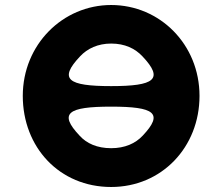

<svg xmlns="http://www.w3.org/2000/svg" viewBox="-20 -749 888 767"><path d="M424 -405C251 -405 213 -432 300 -524C329 -555 371 -575 424 -575C479 -575 520 -555 549 -524C636 -432 597 -405 424 -405ZM424 -323C597 -323 635 -297 550 -207C521 -176 479 -157 424 -157C368 -157 326 -176 298 -207C213 -297 251 -323 424 -323ZM71 -366C71 -161 217 -2 424 -2C626 -2 777 -161 777 -366C777 -571 619 -729 424 -729C231 -729 71 -571 71 -366Z"/></svg>

Font: Hussar Print
Style: Bold
Weight: 700
Foundry: Cannot Into Space Fonts
Version: Version 2.00